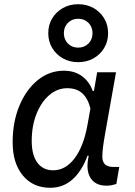

<svg xmlns="http://www.w3.org/2000/svg" viewBox="-20 -875 640 911"><path d="M218.5 16Q136.5 16 88.2 -42.5Q40 -101 40 -200Q40 -296.5 72 -373.2Q104 -450 159 -494.8Q214 -539.5 283 -539.5Q333 -539.5 368.2 -514.2Q403.5 -489 420 -443.5H458.5L419.5 -408L441 -532H530.5L479 -242Q471.5 -199.5 468.5 -174.8Q465.5 -150 465.5 -131.5Q465.5 -83 516.5 -83H546L532 -2Q521 1.5 509.5 3.8Q498 6 485 6Q442 6 418.5 -19Q395 -44 395 -89.5Q395 -102.5 398.2 -121.5Q401.5 -140.5 408 -170.5L433 -129.5L395.5 -136.5Q367.5 -61.5 323 -22.8Q278.5 16 218.5 16ZM232.5 -67Q290.5 -67 333.5 -123.2Q376.5 -179.5 395 -282L409 -360.5Q397 -408 370.5 -432.2Q344 -456.5 299 -456.5Q251.5 -456.5 213.2 -423.2Q175 -390 152.8 -333.5Q130.5 -277 130.5 -206Q130.5 -139.5 157.2 -103.2Q184 -67 232.5 -67ZM209 -717.5Q209 -757 227.8 -788Q246.5 -819 278.5 -837Q310.5 -855 351 -855Q391.5 -855 423.5 -837Q455.5 -819 474.2 -788Q493 -757 493 -717.5Q493 -678.5 474.2 -647.2Q455.5 -616 423.5 -598Q391.5 -580 351 -580Q310.5 -580 278.5 -598Q246.5 -616 227.8 -647.2Q209 -678.5 209 -717.5ZM351 -649Q380.5 -649 399.8 -668.5Q419 -688 419 -717.5Q419 -747 399.8 -766.5Q380.5 -786 351 -786Q321.5 -786 302.2 -766.5Q283 -747 283 -717.5Q283 -688 302.2 -668.5Q321.5 -649 351 -649Z"/></svg>

Font: Google Sans Code
Style: Italic
Weight: 400
Italic angle: -10°
Monospace: yes
Designer: Google Sans Code Authors
Foundry: Google LLC
Version: Version 6.000